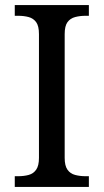

<svg xmlns="http://www.w3.org/2000/svg" viewBox="-20 -734 407 754"><path d="M38 0V-42H51Q74 -42 92.5 -47Q111 -52 122 -67.5Q133 -83 133 -114V-600Q133 -632 122 -647Q111 -662 92.5 -667Q74 -672 51 -672H38V-714H329V-672H316Q294 -672 275 -667Q256 -662 245 -647Q234 -632 234 -600V-114Q234 -83 245 -67.5Q256 -52 275 -47Q294 -42 316 -42H329V0Z"/></svg>

Font: Noto Serif Khmer
Style: Regular
Weight: 400
Designer: Danh Hong and the Monotype Design Team
Foundry: Monotype Imaging Inc.
Version: Version 2.003